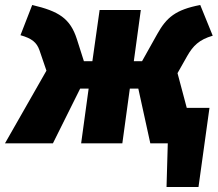

<svg xmlns="http://www.w3.org/2000/svg" viewBox="-54 -574 872 769"><path d="M657 -281 696 -350C719 -390 743 -415 798 -431L748 -554C649 -535 613 -504 576 -438L515 -329H482L510 -534H345L316 -329H282L254 -417C227 -501 181 -529 75 -554L28 -433C74 -420 93 -404 104 -373L132 -291L-34 0H158L267 -219H301L271 0H436L466 -219H500L548 0H618L613 175H741L785 -142H694Z"/></svg>

Font: Fira Sans Heavy
Style: Italic
Weight: 900
Italic angle: -8°
Designer: bBox Type GmbH & Carrois Corporate GbR & Edenspiekermann AG
Foundry: bBox Type GmbH & Carrois Corporate GbR & Edenspiekermann AG
Version: Version 4.301;PS 004.301;hotconv 1.0.88;makeotf.lib2.5.64775